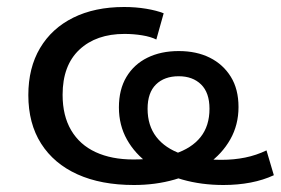

<svg xmlns="http://www.w3.org/2000/svg" viewBox="-20 -520 803 549"><path d="M363 9Q269 9 201.5 -21.5Q134 -52 97.5 -109.5Q61 -167 61 -248Q61 -326 94.5 -382.5Q128 -439 189.5 -469.5Q251 -500 335 -500Q368 -500 398 -495Q428 -490 448 -482L427 -407Q411 -415 386.5 -419Q362 -423 336 -423Q255 -423 207 -378Q159 -333 159 -249Q159 -189 183.5 -147.5Q208 -106 253.5 -85Q299 -64 361 -64Q430 -64 479 -80Q528 -96 553.5 -128Q579 -160 579 -209Q579 -255 555 -278.5Q531 -302 491 -302Q450 -302 426 -278.5Q402 -255 402 -209Q402 -161 427 -128.5Q452 -96 499.5 -79.5Q547 -63 614 -63Q649 -63 681 -69.5Q713 -76 742 -90L763 -19Q733 -5 696.5 2Q660 9 619 9Q556 9 501.5 -6.5Q447 -22 406.5 -51Q366 -80 343 -121Q320 -162 320 -213Q320 -264 341.5 -300Q363 -336 401.5 -355Q440 -374 491 -374Q542 -374 580 -355Q618 -336 640 -300.5Q662 -265 662 -214Q662 -163 638.5 -121.5Q615 -80 574 -51Q533 -22 479 -6.5Q425 9 363 9Z"/></svg>

Font: Nunito Sans 10pt SemiExpanded Medium
Style: Regular
Weight: 500
Width: 6
Designer: Vernon Adams
Foundry: Vernon Adams
Version: Version 3.101;gftools[0.9.27]